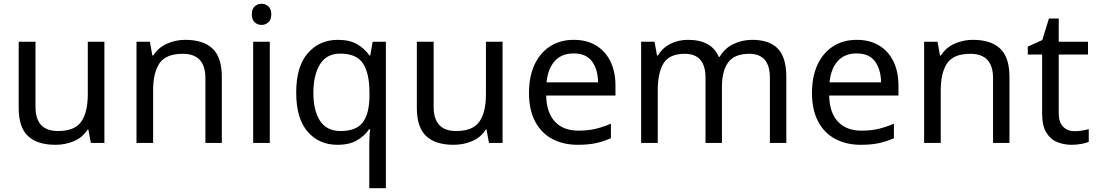

<svg xmlns="http://www.w3.org/2000/svg" viewBox="-20 -757 5809 1017"><path d="M533 -536V0H461L448 -71H444Q418 -29 372 -9.5Q326 10 274 10Q177 10 128 -36.5Q79 -83 79 -185V-536H168V-191Q168 -63 287 -63Q376 -63 410.5 -113Q445 -163 445 -257V-536Z M961 -546Q1057 -546 1106 -499.5Q1155 -453 1155 -349V0H1068V-343Q1068 -472 948 -472Q859 -472 825 -422Q791 -372 791 -278V0H703V-536H774L787 -463H792Q818 -505 864 -525.5Q910 -546 961 -546Z M1366 -737Q1386 -737 1401.5 -723.5Q1417 -710 1417 -681Q1417 -653 1401.5 -639Q1386 -625 1366 -625Q1344 -625 1329 -639Q1314 -653 1314 -681Q1314 -710 1329 -723.5Q1344 -737 1366 -737ZM1409 -536V0H1321V-536Z M1936 11Q1936 -7 1937 -31Q1938 -55 1941 -72H1935Q1912 -38 1871.5 -14Q1831 10 1767 10Q1670 10 1609.5 -59.5Q1549 -129 1549 -267Q1549 -405 1610.5 -475.5Q1672 -546 1770 -546Q1833 -546 1873 -522Q1913 -498 1937 -463H1941L1954 -536H2024V240H1936ZM1784 -63Q1867 -63 1901.5 -108.5Q1936 -154 1937 -248V-266Q1937 -368 1903 -420.5Q1869 -473 1782 -473Q1710 -473 1675 -416.5Q1640 -360 1640 -265Q1640 -170 1675.5 -116.5Q1711 -63 1784 -63Z M2642 -536V0H2570L2557 -71H2553Q2527 -29 2481 -9.5Q2435 10 2383 10Q2286 10 2237 -36.5Q2188 -83 2188 -185V-536H2277V-191Q2277 -63 2396 -63Q2485 -63 2519.5 -113Q2554 -163 2554 -257V-536Z M3019 -546Q3088 -546 3137.5 -516Q3187 -486 3213.5 -431.5Q3240 -377 3240 -304V-251H2873Q2875 -160 2919.5 -112.5Q2964 -65 3044 -65Q3095 -65 3134.5 -74.5Q3174 -84 3216 -102V-25Q3175 -7 3135 1.5Q3095 10 3040 10Q2964 10 2905.5 -21Q2847 -52 2814.5 -113.5Q2782 -175 2782 -264Q2782 -352 2811.5 -415Q2841 -478 2894.5 -512Q2948 -546 3019 -546ZM3018 -474Q2955 -474 2918.5 -433.5Q2882 -393 2875 -321H3148Q3147 -389 3116 -431.5Q3085 -474 3018 -474Z M3964 -546Q4055 -546 4100 -499.5Q4145 -453 4145 -349V0H4058V-345Q4058 -472 3949 -472Q3871 -472 3837.5 -427Q3804 -382 3804 -296V0H3717V-345Q3717 -472 3607 -472Q3526 -472 3495 -422Q3464 -372 3464 -278V0H3376V-536H3447L3460 -463H3465Q3490 -505 3532.5 -525.5Q3575 -546 3623 -546Q3749 -546 3787 -456H3792Q3819 -502 3865.5 -524Q3912 -546 3964 -546Z M4518 -546Q4587 -546 4636.5 -516Q4686 -486 4712.5 -431.5Q4739 -377 4739 -304V-251H4372Q4374 -160 4418.5 -112.5Q4463 -65 4543 -65Q4594 -65 4633.5 -74.5Q4673 -84 4715 -102V-25Q4674 -7 4634 1.5Q4594 10 4539 10Q4463 10 4404.5 -21Q4346 -52 4313.5 -113.5Q4281 -175 4281 -264Q4281 -352 4310.5 -415Q4340 -478 4393.5 -512Q4447 -546 4518 -546ZM4517 -474Q4454 -474 4417.5 -433.5Q4381 -393 4374 -321H4647Q4646 -389 4615 -431.5Q4584 -474 4517 -474Z M5133 -546Q5229 -546 5278 -499.5Q5327 -453 5327 -349V0H5240V-343Q5240 -472 5120 -472Q5031 -472 4997 -422Q4963 -372 4963 -278V0H4875V-536H4946L4959 -463H4964Q4990 -505 5036 -525.5Q5082 -546 5133 -546Z M5672 -62Q5692 -62 5713 -65.5Q5734 -69 5747 -73V-6Q5733 1 5707 5.5Q5681 10 5657 10Q5615 10 5579.5 -4.5Q5544 -19 5522 -55Q5500 -91 5500 -156V-468H5424V-510L5501 -545L5536 -659H5588V-536H5743V-468H5588V-158Q5588 -109 5611.5 -85.5Q5635 -62 5672 -62Z"/></svg>

Font: Noto Sans Khudawadi
Style: Regular
Weight: 400
Designer: Monotype Design Team
Foundry: Monotype Imaging Inc.
Version: Version 2.003; ttfautohint (v1.8.4.7-5d5b)